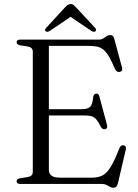

<svg xmlns="http://www.w3.org/2000/svg" viewBox="-20 -892 670 931"><path d="M187.5 -362.5H374.5Q405.5 -362.5 417.2 -374.2Q429 -386 431.5 -420Q432.5 -428 435.8 -432.2Q439 -436.5 445.5 -438Q458 -440.5 462 -424L499 -285.5Q501 -277.5 499 -272.5Q497 -267.5 490 -266Q484 -264.5 478.5 -267Q473 -269.5 469.5 -276Q458 -299.5 448.2 -311.5Q438.5 -323.5 426 -327.8Q413.5 -332 395 -332H187.5ZM60.5 -687Q60.5 -693.5 64.8 -696.8Q69 -700 78.5 -700H459.5Q472.5 -700 481.2 -705.8Q490 -711.5 497.5 -716.8Q505 -722 514 -722Q522.5 -722 527 -717.8Q531.5 -713.5 534.5 -702.5L572 -563Q574 -555.5 571.5 -550.5Q569 -545.5 562 -543.5Q554.5 -542 548.2 -545Q542 -548 538 -556.5Q522 -594 509 -616.5Q496 -639 482.2 -650.5Q468.5 -662 451.5 -665.8Q434.5 -669.5 410.5 -669.5H217V-69Q217 -49.5 230 -40Q243 -30.5 271.5 -30.5H425Q455.5 -30.5 476.2 -40.8Q497 -51 516.2 -82Q535.5 -113 560 -175.5Q563 -182.5 567.8 -185.2Q572.5 -188 578.5 -187.5Q586 -186.5 589 -181.2Q592 -176 590 -167L551.5 -2Q548.5 9 543.2 13.8Q538 18.5 529 18.5Q521 18.5 513.2 14Q505.5 9.5 496.5 4.8Q487.5 0 475.5 0H78.5Q69 0 64.8 -3.5Q60.5 -7 60.5 -13Q60.5 -24 76.5 -27.5L114.5 -33.5Q126.5 -35.5 132.8 -41.8Q139 -48 139 -58V-642Q139 -652 132.8 -658.2Q126.5 -664.5 114.5 -666.5L76.5 -672.5Q60.5 -676 60.5 -687ZM333 -817.5H311.5L422.5 -742.5Q435.5 -734.5 442.5 -740Q445.5 -742 445.8 -746.8Q446 -751.5 441.5 -756.5L349.5 -855.5Q342.5 -863.5 337 -868Q331.5 -872.5 323 -872.5Q314.5 -872.5 308.2 -868Q302 -863.5 294.5 -855.5L203.5 -756.5Q198 -751.5 198.5 -746.8Q199 -742 202 -740Q209.5 -734.5 222 -742.5Z"/></svg>

Font: Fraunces Light
Style: Regular
Weight: 300
Version: Version 1.000;[b76b70a41]